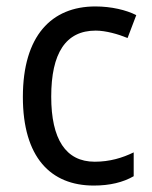

<svg xmlns="http://www.w3.org/2000/svg" viewBox="-20 -566 471 596"><path d="M271 10C321 10 362 0 395 -19V-93C360 -76 321 -64 274 -64C184 -64 139 -134 139 -266C139 -401 184 -471 277 -471C308 -471 347 -460 376 -448L403 -519C372 -535 325 -546 276 -546C140 -546 51 -455 51 -265C51 -78 137 10 271 10Z"/></svg>

Font: Noto Sans Bengali UI SemiCondensed
Style: Regular
Weight: 400
Width: 4
Designer: Jelle Bosma - Monotype Design Team
Foundry: Monotype Imaging Inc.
Version: Version 2.003